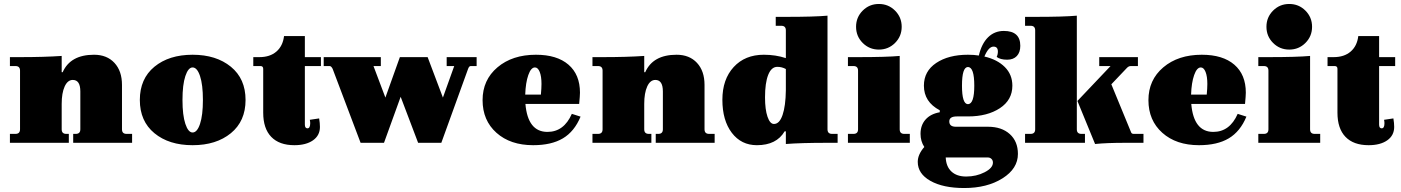

<svg xmlns="http://www.w3.org/2000/svg" viewBox="-20 -720 7062 968"><path d="M30 0V-45H58Q81 -45 81 -68V-364Q81 -387 58 -387H30V-432H82Q203 -432 291 -438V-356H296Q335 -444 454 -444Q519 -444 557 -403Q595 -362 595 -292V-68Q595 -45 618 -45H646V0H349V-45H362Q385 -45 385 -68V-259Q385 -317 347 -317Q321 -317 306 -284Q291 -251 291 -196V-68Q291 -45 314 -45H327V0Z M1144 -48.5Q1070 12 951 12Q832 12 758.5 -48.5Q685 -109 685 -216Q685 -323 758.5 -383.5Q832 -444 951 -444Q1070 -444 1144 -383.5Q1218 -323 1218 -216Q1218 -109 1144 -48.5ZM951 -52Q974 -52 988.5 -95.5Q1003 -139 1003 -216Q1003 -293 988.5 -336.5Q974 -380 951 -380Q929 -380 914.5 -336.5Q900 -293 900 -216Q900 -139 914.5 -95.5Q929 -52 951 -52Z M1464 12Q1388 12 1347.5 -30Q1307 -72 1307 -152V-373Q1307 -387 1293 -387H1257V-432H1288Q1341 -432 1373.5 -460Q1406 -488 1412 -538H1517V-432H1598V-387H1517V-92Q1517 -73 1530 -73Q1544 -73 1544 -99Q1544 -106 1542 -116L1589 -123Q1593 -99 1593 -80Q1593 -37 1558 -12.5Q1523 12 1464 12Z M1798 0 1657 -373Q1650 -387 1642 -387H1612V-432H1900V-387H1863L1923 -228L1996 -432H2136L2213 -228L2270 -387H2232V-432H2383V-387H2353Q2345 -387 2340 -373L2205 0H2088L2000 -232L1916 0Z M2668 12Q2553 12 2483 -50.5Q2413 -113 2413 -215Q2413 -317 2488 -380.5Q2563 -444 2682 -444Q2788 -444 2846 -394Q2904 -344 2904 -253Q2904 -238 2900 -196H2629Q2641 -55 2740 -55Q2823 -55 2863 -146L2907 -132Q2876 -57 2818 -22.5Q2760 12 2668 12ZM2677 -380Q2657 -380 2643.5 -341.5Q2630 -303 2628 -243H2707Q2710 -276 2710 -297Q2710 -335 2701 -357.5Q2692 -380 2677 -380Z M2967 0V-45H2995Q3018 -45 3018 -68V-364Q3018 -387 2995 -387H2967V-432H3019Q3140 -432 3228 -438V-356H3233Q3272 -444 3391 -444Q3456 -444 3494 -403Q3532 -362 3532 -292V-68Q3532 -45 3555 -45H3583V0H3286V-45H3299Q3322 -45 3322 -68V-259Q3322 -317 3284 -317Q3258 -317 3243 -284Q3228 -251 3228 -196V-68Q3228 -45 3251 -45H3264V0Z M3796 12Q3717 12 3669.5 -50.5Q3622 -113 3622 -217Q3622 -320 3679 -382Q3736 -444 3831 -444Q3891 -444 3942 -427V-567Q3942 -590 3919 -590H3891V-635H3943Q4086 -635 4152 -641V-68Q4152 -45 4175 -45H4203V0H4151Q4018 0 3942 6V-58H3936Q3895 12 3796 12ZM3882 -95Q3910 -95 3925.5 -140.5Q3941 -186 3942 -265V-372Q3922 -383 3899 -383Q3869 -383 3853 -342.5Q3837 -302 3837 -229Q3837 -168 3849.5 -131.5Q3862 -95 3882 -95Z M4492.5 -503.5Q4459 -470 4411 -470Q4363 -470 4329.5 -503.5Q4296 -537 4296 -585Q4296 -633 4329.5 -666.5Q4363 -700 4411 -700Q4459 -700 4492.5 -666.5Q4526 -633 4526 -585Q4526 -537 4492.5 -503.5ZM4255 0V-45H4283Q4306 -45 4306 -68V-364Q4306 -387 4283 -387H4255V-432H4307Q4450 -432 4516 -438V-68Q4516 -45 4539 -45H4567V0Z M4860 -133H4804Q4766 -133 4766 -108Q4766 -81 4799 -81H4961Q5030 -81 5071 -44Q5112 -7 5112 56Q5112 130 5034.5 179Q4957 228 4841 228Q4735 228 4671 192Q4607 156 4607 96Q4607 59 4640 21Q4621 -8 4621 -45Q4621 -89 4646.5 -117.5Q4672 -146 4718 -154V-164Q4638 -206 4638 -288Q4638 -361 4700 -402.5Q4762 -444 4860 -444Q4892 -444 4915 -440Q4929 -500 4961.5 -532Q4994 -564 5041 -564Q5124 -564 5124 -489Q5124 -456 5106.5 -437.5Q5089 -419 5058 -419Q5023 -419 5005 -433Q5011 -446 5011 -460Q5011 -485 4989 -485Q4964 -485 4943 -435Q5008 -420 5046 -382Q5084 -344 5084 -288Q5084 -216 5021 -174.5Q4958 -133 4860 -133ZM4860 -195Q4892 -195 4892 -288Q4892 -382 4860 -382Q4830 -382 4830 -288Q4830 -195 4860 -195ZM4756 74H4748Q4750 120 4777 145Q4804 170 4851 170Q4902 170 4944 148.5Q4986 127 4986 100Q4986 88 4978.5 81Q4971 74 4961 74Z M5148 0V-45H5176Q5199 -45 5199 -68V-567Q5199 -590 5176 -590H5148V-635H5200Q5343 -635 5409 -641V-68Q5409 -45 5432 -45H5450V0ZM5501 6 5412 -211 5579 -387H5522V-432H5717V-387H5681Q5670 -387 5661 -377L5583 -295L5683 -52Q5686 -45 5696 -45H5745V0H5654Q5559 0 5501 6Z M6025 12Q5910 12 5840 -50.5Q5770 -113 5770 -215Q5770 -317 5845 -380.5Q5920 -444 6039 -444Q6145 -444 6203 -394Q6261 -344 6261 -253Q6261 -238 6257 -196H5986Q5998 -55 6097 -55Q6180 -55 6220 -146L6264 -132Q6233 -57 6175 -22.5Q6117 12 6025 12ZM6034 -380Q6014 -380 6000.5 -341.5Q5987 -303 5985 -243H6064Q6067 -276 6067 -297Q6067 -335 6058 -357.5Q6049 -380 6034 -380Z M6561.5 -503.5Q6528 -470 6480 -470Q6432 -470 6398.5 -503.5Q6365 -537 6365 -585Q6365 -633 6398.5 -666.5Q6432 -700 6480 -700Q6528 -700 6561.5 -666.5Q6595 -633 6595 -585Q6595 -537 6561.5 -503.5ZM6324 0V-45H6352Q6375 -45 6375 -68V-364Q6375 -387 6352 -387H6324V-432H6376Q6519 -432 6585 -438V-68Q6585 -45 6608 -45H6636V0Z M6880 12Q6804 12 6763.5 -30Q6723 -72 6723 -152V-373Q6723 -387 6709 -387H6673V-432H6704Q6757 -432 6789.5 -460Q6822 -488 6828 -538H6933V-432H7014V-387H6933V-92Q6933 -73 6946 -73Q6960 -73 6960 -99Q6960 -106 6958 -116L7005 -123Q7009 -99 7009 -80Q7009 -37 6974 -12.5Q6939 12 6880 12Z"/></svg>

Font: Arapey Black
Style: Regular
Weight: 900
Designer: Eduardo Rodriguez Tunni
Foundry: Eduardo Rodriguez Tunni
Version: Version 4.000